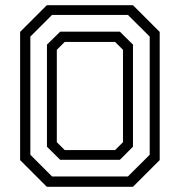

<svg xmlns="http://www.w3.org/2000/svg" viewBox="-20 -720 693 740"><path d="M160.5 0 57.5 -103V-597L160.5 -700H492.5L595.5 -597V-103L492.5 0ZM229.5 -141.5H423.5L454 -172V-528L423.5 -558.5H229.5L199 -528V-172ZM180.5 -40H473L557 -123.5V-579L473 -662.5H180.5L97 -579V-123.5ZM212 -104 161 -154.5V-548L212 -598H442L492.5 -548V-154.5L442 -104Z"/></svg>

Font: Tourney Thin
Style: Regular
Weight: 400
Version: Version 1.015